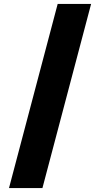

<svg xmlns="http://www.w3.org/2000/svg" viewBox="-20 -820 512 982"><path d="M26 142 275 -800H446L197 142Z"/></svg>

Font: Trispace Thin ExtraBold
Style: Regular
Weight: 800
Version: Version 1.210